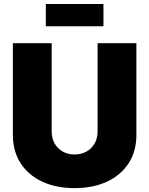

<svg xmlns="http://www.w3.org/2000/svg" viewBox="-20 -947 759 976"><path d="M358.9 9.3Q265.1 9.3 194.6 -23.7Q124 -56.6 84.7 -117.4Q45.4 -178.2 45.4 -261.2V-727.5H242.7V-277.8Q242.7 -243.7 257.8 -217.5Q272.9 -191.4 299.1 -176.5Q325.2 -161.6 358.9 -161.6Q393.1 -161.6 419.4 -176.5Q445.8 -191.4 460.9 -217.5Q476.1 -243.7 476.1 -277.8V-727.5H673.3V-261.2Q673.3 -178.2 634 -117.4Q594.7 -56.6 523.9 -23.7Q453.1 9.3 358.9 9.3ZM505.9 -926.8V-813.5H212.9V-926.8Z"/></svg>

Font: Inter 17pt Black
Style: Regular
Weight: 900
Version: Version 4.001;git-66647c0bb